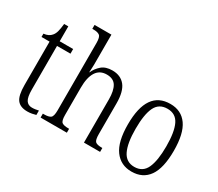

<svg xmlns="http://www.w3.org/2000/svg" viewBox="-134 -1056 1548 1361"><g transform="rotate(30 640.0 -375.0)"><path d="M191 10Q133 10 107 -23.5Q81 -57 81 -143V-498H15V-525Q57 -529 78 -555Q91 -570 97.5 -594Q104 -618 108 -658H142V-536H252V-498H142V-141Q142 -79 158 -54.5Q174 -30 206 -30Q221 -30 233.5 -32Q246 -34 260 -37V-1Q247 3 229 6.5Q211 10 191 10Z M295 0V-32H306Q343 -32 358.5 -44Q374 -56 374 -105V-656Q374 -704 358 -716Q342 -728 310 -728H298V-760H436V-514Q436 -496 434.5 -477Q433 -458 433 -451H435Q451 -488 483 -516Q515 -544 570 -544Q638 -544 674.5 -498.5Q711 -453 711 -356V-105Q711 -56 725 -44Q739 -32 776 -32H782V0H650V-354Q650 -424 627.5 -461.5Q605 -499 550 -499Q493 -499 464.5 -454.5Q436 -410 436 -326V-102Q436 -54 451.5 -43Q467 -32 504 -32H510V0Z M1043 10Q955 10 905 -58Q855 -126 855 -268Q855 -544 1045 -544Q1135 -544 1183 -476Q1231 -408 1231 -268Q1231 -126 1183 -58Q1135 10 1043 10ZM1044 -29Q1113 -29 1141 -90.5Q1169 -152 1169 -268Q1169 -386 1140.5 -445Q1112 -504 1044 -504Q975 -504 946.5 -445Q918 -386 918 -268Q918 -151 947.5 -90Q977 -29 1044 -29Z"/></g></svg>

Font: Noto Serif Lao Condensed Light
Style: Regular
Weight: 300
Width: 3
Designer: Monotype Design Team
Foundry: Monotype Imaging Inc.
Version: Version 2.003; ttfautohint (v1.8.4.7-5d5b)